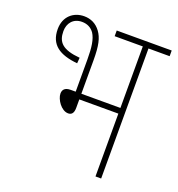

<svg xmlns="http://www.w3.org/2000/svg" viewBox="-118 -730 768 827"><g transform="rotate(20 266.5 -316.0)"><path d="M129 -632C81 -632 40 -600 40 -541C40 -469 87 -439 169 -431L171 -457C90 -464 66 -491 66 -541C66 -577 88 -606 128 -606C153 -606 171 -596 184 -578C200 -553 205 -517 205 -462V-314H182C155 -314 146 -301 146 -284C146 -258 174 -215 206 -215C221 -215 231 -224 231 -249V-288H410V0H436V-596H533V-622H281V-596H410V-314H231V-467C231 -535 223 -568 204 -594C185 -620 159 -632 129 -632Z"/></g></svg>

Font: Noto Sans Condensed Thin
Style: Regular
Weight: 100
Width: 3
Designer: Monotype Design Team
Foundry: Monotype Imaging Inc.
Version: Version 2.013